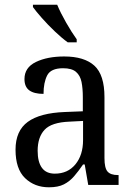

<svg xmlns="http://www.w3.org/2000/svg" viewBox="-20 -786 563 816"><path d="M188 10Q127 10 86.5 -29Q46 -68 46 -150Q46 -230 98 -268Q150 -306 256 -310L332 -313V-373Q332 -410 326.5 -437.5Q321 -465 303 -480.5Q285 -496 248 -496Q196 -496 180.5 -465.5Q165 -435 165 -387Q125 -387 104.5 -402Q84 -417 84 -450Q84 -499 132.5 -522.5Q181 -546 253 -546Q338 -546 381 -507Q424 -468 424 -373V-114Q424 -72 437 -57Q450 -42 481 -42H484V0H355L340 -87H333Q314 -59 295 -37Q276 -15 251.5 -2.5Q227 10 188 10ZM213 -48Q268 -48 300.5 -87.5Q333 -127 333 -191V-272L275 -269Q199 -266 169.5 -234.5Q140 -203 140 -145Q140 -98 158 -73Q176 -48 213 -48ZM268 -606Q243 -624 213 -652.5Q183 -681 157.5 -710Q132 -739 120 -756V-766H223Q237 -732 261 -690Q285 -648 306 -619V-606Z"/></svg>

Font: Noto Serif Sinhala SemiCondensed
Style: Regular
Weight: 400
Width: 4
Designer: Jelle Bosma - Monotype Design Team
Foundry: Monotype Imaging Inc.
Version: Version 2.007; ttfautohint (v1.8.4.7-5d5b)